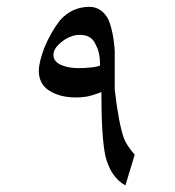

<svg xmlns="http://www.w3.org/2000/svg" viewBox="-20 -692 513 563"><path d="M375 -238.3 347.7 -148.4Q304.7 -171.9 289.1 -234.4Q277.3 -289.1 277.3 -421.9Q246.1 -410.2 230.5 -408.2Q214.8 -406.2 203.1 -406.2Q156.2 -406.2 125 -425.8Q93.8 -445.3 93.8 -484.4Q93.8 -507.8 109.4 -550.8Q128.9 -597.7 156.2 -632.8Q191.4 -671.9 242.2 -671.9Q277.3 -671.9 296.9 -636.7Q312.5 -601.6 316.4 -543Q316.4 -503.9 316.4 -429.7Q328.1 -328.1 343.8 -285.2Q351.6 -265.6 375 -238.3ZM273.4 -500Q273.4 -539.1 261.7 -558.6Q250 -589.8 214.8 -589.8Q187.5 -589.8 162.1 -570.3Q136.7 -550.8 136.7 -531.2Q136.7 -511.7 158.2 -502Q179.7 -492.2 210.9 -492.2Q226.6 -492.2 246.1 -494.1Q265.6 -496.1 273.4 -500Z"/></svg>

Font: 和音 by 宁静之雨，公众号njzyshare
Style: Regular
Weight: 400
Designer: Steve Matteson
Foundry: Ascender Corporation
Version: Version 6.00;June 8, 2018;FontCreator 11.0.0.2388 32-bit